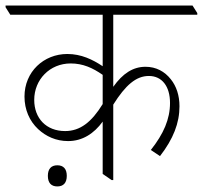

<svg xmlns="http://www.w3.org/2000/svg" viewBox="-46 -642 729 690"><path d="M199 -135C250 -135 292 -162 323 -205V-17L355 5H361V-266C405 -336 443 -369 489 -369C536 -369 565 -332 565 -272C565 -214 542 -161 496 -103L529 -81C577 -143 599 -200 599 -260C599 -299 588 -332 568 -357C546 -385 515 -402 477 -402C432 -402 395 -378 361 -330V-589H663V-595L646 -622H-26V-616L-9 -589H323V-404C287 -428 246 -448 196 -448C111 -448 42 -384 42 -295C42 -248 60 -207 91 -178C119 -152 155 -135 199 -135ZM77 -283C77 -356 133 -414 208 -414C252 -414 287 -398 323 -373V-268C283 -203 242 -171 188 -171C120 -171 77 -217 77 -283ZM160 28C182 28 194 15 194 -10C194 -35 182 -48 160 -48C138 -48 126 -35 126 -10C126 15 138 28 160 28Z"/></svg>

Font: Noto Serif Devanagari SemiCondensed ExtraLight
Style: Regular
Weight: 200
Width: 4
Designer: Universal Thirst, Indian Type Foundry and the Monotype Design Team
Foundry: Monotype Imaging Inc.
Version: Version 2.004